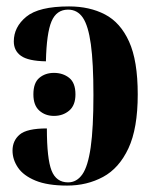

<svg xmlns="http://www.w3.org/2000/svg" viewBox="-20 -568 476 598"><path d="M189 10Q128 10 90.5 -5.5Q53 -21 36 -46Q19 -71 19 -99Q19 -130 41.5 -149Q64 -168 126 -168Q126 -74 140.5 -37Q155 0 192 0Q219 0 236.5 -25Q254 -50 262.5 -109.5Q271 -169 271 -272Q271 -372 263 -430Q255 -488 238 -513Q221 -538 192 -538Q156 -538 140.5 -501.5Q125 -465 123 -377Q68 -378 45.5 -394Q23 -410 23 -439Q23 -484 62 -516Q101 -548 195 -548Q259 -548 307 -523Q355 -498 382 -438.5Q409 -379 409 -274Q409 -168 380 -106Q351 -44 301 -17Q251 10 189 10ZM148 -207Q121 -207 102.5 -223.5Q84 -240 84 -274Q84 -310 102.5 -325.5Q121 -341 148 -341Q176 -341 195.5 -325.5Q215 -310 215 -274Q215 -240 195.5 -223.5Q176 -207 148 -207Z"/></svg>

Font: Noto Serif Display Condensed
Style: Bold
Weight: 700
Width: 3
Designer: Monotype Design Team
Foundry: Monotype Imaging Inc.
Version: Version 2.009